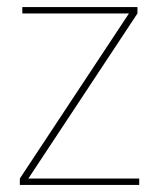

<svg xmlns="http://www.w3.org/2000/svg" viewBox="-20 -522 454 542"><path d="M36 0V-18L344 -484H43V-502H368V-484L60 -18H373V0Z"/></svg>

Font: DM Sans 16pt Thin
Style: Regular
Weight: 250
Version: Version 4.004;gftools[0.9.30]